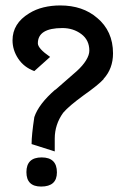

<svg xmlns="http://www.w3.org/2000/svg" viewBox="-20 -712 473 705"><path d="M131 -27Q77 -27 77 -80Q77 -134 133 -134Q189 -134 189 -79Q189 -27 131 -27ZM287 -362Q261 -343 242 -327Q223 -311 212 -298Q181 -255 181 -203V-156L96 -183Q96 -200 98.5 -224.5Q101 -249 106 -282Q122 -330 183 -383V-382L262 -451Q284 -471 296 -490.5Q308 -510 308 -526Q308 -565 278.5 -587Q249 -609 209 -609Q119 -609 119 -553Q119 -534 164 -503L106 -451Q68 -465 47 -496.5Q26 -528 26 -564Q26 -626 87 -663Q111 -678 140 -685Q169 -692 201 -692Q284 -692 337 -646L336 -647Q395 -598 395 -516Q395 -460 360 -422H361Q351 -411 332.5 -396Q314 -381 287 -362Z"/></svg>

Font: Ekushey Lal Sabuj Normal
Style: Bold
Weight: 700
Designer: Al Mamun Sumon
Foundry: Al Mamun Sumon
Version: Version 1.0